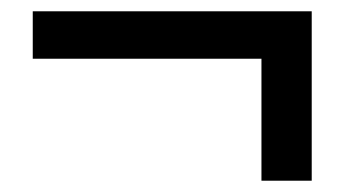

<svg xmlns="http://www.w3.org/2000/svg" viewBox="-20 -433 610 340"><path d="M443 -113H532V-413H38V-329H443Z"/></svg>

Font: Source Han Sans KR Medium
Style: Regular
Weight: 500
Designer: Ryoko NISHIZUKA (kana & ideographs); Paul D. Hunt (Latin, Greek & Cyrillic); Wenlong ZHANG (bopomofo); Sandoll Communica
Foundry: Adobe Systems Incorporated
Version: Version 1.001;PS 1.001;hotconv 1.0.78;makeotf.lib2.5.61930